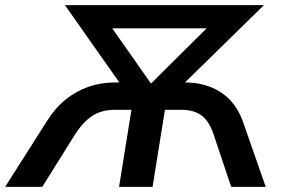

<svg xmlns="http://www.w3.org/2000/svg" viewBox="-54 -725 1096 745"><path d="M-34 0 128 -255Q160 -306 201 -339Q242 -372 290 -388.5Q338 -405 391 -405H442L431 -374L198 -705H970L632 -374L623 -405H673Q728 -403 771 -384Q814 -365 843.5 -331.5Q873 -298 889 -252L977 0H843L775 -203Q758 -254 728.5 -276.5Q699 -299 648 -299H586L538 0H408L456 -299H393Q341 -299 305 -276Q269 -253 237 -203L110 0ZM531 -402H533L783 -650L780 -615H348L357 -650Z"/></svg>

Font: Nunito Sans 11pt
Style: Bold Italic
Weight: 700
Italic angle: -9°
Version: Version 3.101;gftools[0.9.27]